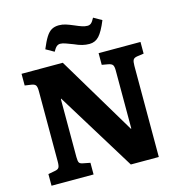

<svg xmlns="http://www.w3.org/2000/svg" viewBox="-130 -1042 1099 1160"><g transform="rotate(-15 419.5 -462.5)"><path d="M49 0V-73L92 -81Q110 -84 116.5 -93.5Q123 -103 123 -132V-572Q123 -598 116.5 -608Q110 -618 90 -621L49 -627V-700H307L602 -207L604 -211V-573Q604 -597 597.5 -606.5Q591 -616 571 -620L531 -627V-700H793V-627L751 -621Q732 -618 726 -607.5Q720 -597 720 -570V0H545L241 -494L239 -490V-128Q239 -101 245 -92.5Q251 -84 271 -81L312 -73V0ZM493 -768Q470 -768 448 -773.5Q426 -779 400 -791Q374 -801 354.5 -808Q335 -815 321 -815Q309 -815 299 -807Q289 -799 277 -777L226 -806Q245 -852 261.5 -878Q278 -904 297 -914.5Q316 -925 342 -925Q364 -925 384.5 -918.5Q405 -912 433 -900Q458 -889 476 -883Q494 -877 510 -877Q523 -877 532.5 -885Q542 -893 554 -916L605 -887Q578 -821 553.5 -794.5Q529 -768 493 -768Z"/></g></svg>

Font: Literata
Style: Bold
Weight: 700
Designer: Latin by Veronika Burian and Jose Scaglione. Greek by Irene Vlachou. Cyrillic by Vera Evstafieva.
Foundry: TypeTogether
Version: Version 3.103; ttfautohint (v1.8.4.7-5d5b);gftools[0.9.29]